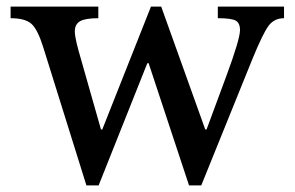

<svg xmlns="http://www.w3.org/2000/svg" viewBox="-20 -550 892 580"><path d="M425 -359 278 10H241L111 -406Q94 -461 75 -478Q56 -495 12 -495V-530H277V-495Q238 -495 222 -486Q206 -477 206 -455Q206 -439 217 -398L285 -159H289L436 -530H467L600 -159H604L664 -321Q705 -432 705 -459Q705 -481 691.5 -488Q678 -495 638 -495V-530H838V-495Q809 -495 792 -473Q775 -451 743 -373L588 10H551L429 -359Z"/></svg>

Font: Libre Baskerville
Style: Regular
Weight: 400
Designer: Pablo Impallari, Rodrigo Fuenzalida
Foundry: Pablo Impallari, Rodrigo Fuenzalida
Version: Version 1.000